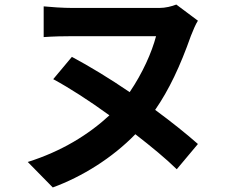

<svg xmlns="http://www.w3.org/2000/svg" viewBox="-20 -758 1040 844"><path d="M755 -738C735 -730 707 -723 680 -723H301C256 -723 201 -727 172 -730V-595C215 -598 258 -599 301 -599H666C647 -527 607 -437 550 -353C462 -413 373 -467 296 -508L214 -410C286 -371 373 -315 461 -251C369 -166 251 -93 102 -46L212 66C341 19 474 -64 575 -168C647 -112 709 -61 757 -14L850 -125C799 -170 734 -222 662 -275C723 -363 772 -467 819 -600C830 -627 839 -650 850 -667Z"/></svg>

Font: Spoqa Han Sans Neo Bold
Style: Bold
Weight: 700
Designer: [Spoqa Han Sans Neo] Dong-huui Kim  Younghwa Kang  Yujin Lee  [Noto Sans] Ryoko NISHIZUKA  (kana & ideographs); Paul D. 
Foundry: Spoqa (http://www.spoqa-han-sans.com)
Version: Version 1.000